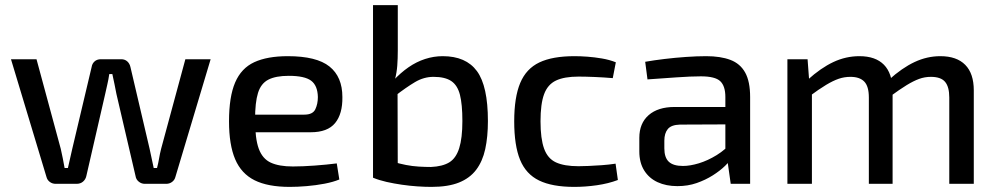

<svg xmlns="http://www.w3.org/2000/svg" viewBox="-20 -720 3906 752"><path d="M805 -488 667 -27Q664 -15 654 -7.5Q644 0 631 0H547Q534 0 523.5 -8.5Q513 -17 511 -30L436 -352Q432 -371 428.5 -390Q425 -409 420 -430H408Q405 -409 400.5 -390Q396 -371 392 -352L318 -30Q315 -17 305 -8.5Q295 0 280 0H198Q185 0 175 -7.5Q165 -15 162 -27L23 -488H123L218 -137Q222 -118 226 -99.5Q230 -81 233 -62H246Q250 -81 254.5 -99.5Q259 -118 263 -137L339 -458Q341 -471 350.5 -479.5Q360 -488 375 -488H455Q469 -488 478.5 -479.5Q488 -471 491 -457L566 -137Q570 -118 574 -99.5Q578 -81 582 -62H595Q600 -81 603 -99Q606 -117 611 -137L706 -488Z M1107 -500Q1220 -500 1270.5 -459.5Q1321 -419 1321 -340Q1322 -274 1292.5 -238Q1263 -202 1197 -202H915V-271H1172Q1205 -271 1215 -292Q1225 -313 1225 -340Q1224 -385 1198.5 -404Q1173 -423 1111 -423Q1060 -423 1031 -408Q1002 -393 990.5 -356Q979 -319 979 -252Q979 -177 993.5 -137.5Q1008 -98 1040.5 -83Q1073 -68 1127 -68Q1165 -68 1212.5 -71.5Q1260 -75 1299 -80L1309 -17Q1285 -7 1251 -0.5Q1217 6 1181 9Q1145 12 1115 12Q1029 12 977 -14Q925 -40 901 -96.5Q877 -153 877 -245Q877 -341 901 -397Q925 -453 976 -476.5Q1027 -500 1107 -500Z M1714 -500Q1805 -500 1848 -441.5Q1891 -383 1891 -246Q1891 -184 1880.5 -136Q1870 -88 1845 -55Q1820 -22 1777.5 -5Q1735 12 1670 12Q1645 12 1615 10Q1585 8 1554 3.5Q1523 -1 1494 -7.5Q1465 -14 1441 -24L1518 -87Q1544 -79 1569.5 -74Q1595 -69 1620.5 -67.5Q1646 -66 1668 -66Q1713 -68 1739.5 -84Q1766 -100 1778.5 -139.5Q1791 -179 1791 -246Q1791 -311 1781.5 -348.5Q1772 -386 1747.5 -402.5Q1723 -419 1678 -419Q1640 -419 1605.5 -398.5Q1571 -378 1527 -344L1520 -404Q1549 -435 1580 -456.5Q1611 -478 1645 -489Q1679 -500 1714 -500ZM1538 -700V-522Q1538 -491 1536 -463.5Q1534 -436 1527 -409L1537 -395L1538 -19L1441 -24V-700Z M2230 -500Q2253 -500 2280.5 -498Q2308 -496 2337.5 -491Q2367 -486 2392 -476L2380 -414Q2345 -417 2308.5 -418.5Q2272 -420 2246 -420Q2190 -420 2157.5 -404.5Q2125 -389 2111 -351Q2097 -313 2097 -245Q2097 -177 2111 -138Q2125 -99 2157.5 -84Q2190 -69 2246 -69Q2261 -69 2285 -70Q2309 -71 2337 -73Q2365 -75 2391 -79L2400 -15Q2363 -1 2318 5.5Q2273 12 2229 12Q2143 12 2091.5 -13Q2040 -38 2017 -94Q1994 -150 1994 -245Q1994 -339 2017.5 -395Q2041 -451 2092.5 -475.5Q2144 -500 2230 -500Z M2746 -500Q2802 -500 2840.5 -485.5Q2879 -471 2898.5 -436Q2918 -401 2918 -340V0H2842L2827 -106L2821 -118V-340Q2821 -383 2801 -402Q2781 -421 2725 -421Q2687 -421 2629.5 -417Q2572 -413 2516 -409L2507 -478Q2541 -484 2582.5 -489Q2624 -494 2667 -497Q2710 -500 2746 -500ZM2874 -301 2873 -233 2643 -232Q2609 -231 2595.5 -214.5Q2582 -198 2582 -169V-139Q2582 -103 2599.5 -86.5Q2617 -70 2655 -70Q2683 -70 2717.5 -80.5Q2752 -91 2787 -112.5Q2822 -134 2850 -167V-104Q2840 -90 2820 -70.5Q2800 -51 2771.5 -33Q2743 -15 2708.5 -3Q2674 9 2633 9Q2589 9 2555.5 -6.5Q2522 -22 2503 -52.5Q2484 -83 2484 -127V-180Q2484 -237 2520.5 -269Q2557 -301 2622 -301Z M3663 -500Q3727 -500 3760.5 -466Q3794 -432 3794 -366V0H3698V-338Q3698 -380 3681.5 -399.5Q3665 -419 3626 -419Q3602 -419 3580 -411Q3558 -403 3531 -386.5Q3504 -370 3466 -342L3461 -407Q3513 -454 3562 -477Q3611 -500 3663 -500ZM3143 -488 3150 -394 3160 -380V0H3064V-488ZM3346 -500Q3409 -500 3442 -466.5Q3475 -433 3476 -366V0H3383V-338Q3383 -382 3365 -400.5Q3347 -419 3311 -419Q3287 -419 3265 -411.5Q3243 -404 3215.5 -387.5Q3188 -371 3149 -342L3143 -407Q3195 -454 3244 -477Q3293 -500 3346 -500Z"/></svg>

Font: Exo 2 Medium
Style: Regular
Weight: 500
Designer: Natanael Gama
Foundry: Natanael Gama
Version: Version 2.010